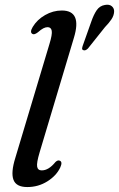

<svg xmlns="http://www.w3.org/2000/svg" viewBox="-20 -765 493 795"><path d="M286 -608.5 144 -134Q131 -90.5 133.8 -75Q136.5 -59.5 153 -59.5Q181.5 -59.5 209.5 -94Q219 -103 226.5 -100Q240.5 -95.5 229.5 -71.5Q213.5 -37.5 176 -14Q138.5 9.5 93 9.5Q47 9.5 35.8 -20.5Q24.5 -50.5 43.5 -111.5L184.5 -582Q197 -622.5 194.2 -637.5Q191.5 -652.5 177 -652.5Q169 -652.5 159.5 -647.8Q150 -643 136.5 -631Q122.5 -620.5 115.5 -624Q101.5 -630 115.5 -653.5Q133.5 -683.5 166.5 -702.5Q199.5 -721.5 236 -721.5Q320.5 -721.5 286 -608.5ZM358 -675.5Q368 -704.5 380.5 -722.8Q393 -741 414.5 -744.5Q433 -748 443.2 -739Q453.5 -730 452.5 -716Q451.5 -700 441.5 -685Q431.5 -670 414.5 -652.5L344 -564Q333 -553.5 324.5 -557.5Q319.5 -559.5 320 -564.5Q320.5 -569.5 322.5 -575.5Z"/></svg>

Font: Fraunces 72pt S050
Style: Italic
Weight: 400
Italic angle: -16°
Version: Version 1.000; ttfautohint (v1.8.3)